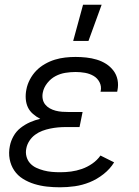

<svg xmlns="http://www.w3.org/2000/svg" viewBox="-20 -784 590 816"><path d="M235 12Q207 12 179.5 9Q152 6 126 -2Q100 -10 77.5 -24Q55 -38 40.5 -59.5Q26 -81 21 -108Q16 -135 22 -164Q26 -185 37.5 -205.5Q49 -226 67.5 -240.5Q86 -255 107.5 -264.5Q129 -274 151 -279Q135 -287 120.5 -299.5Q106 -312 98.5 -328Q91 -344 89.5 -363.5Q88 -383 92 -403Q96 -425 107 -446Q118 -467 134 -483.5Q150 -500 171 -512Q192 -524 213.5 -530.5Q235 -537 257 -539.5Q279 -542 301 -542Q324 -542 347 -539.5Q370 -537 391.5 -530.5Q413 -524 431 -512.5Q449 -501 462 -484Q475 -467 479.5 -445Q484 -423 479 -399L478 -394H407L408 -397Q412 -417 403 -434.5Q394 -452 377.5 -461.5Q361 -471 341.5 -474.5Q322 -478 301 -478Q280 -478 258 -474.5Q236 -471 216 -460.5Q196 -450 181 -431Q166 -412 162 -391Q159 -377 161.5 -363.5Q164 -350 172 -340Q180 -330 191.5 -323.5Q203 -317 216.5 -313.5Q230 -310 244 -309Q258 -308 272 -308H331L318 -244H259Q243 -244 226.5 -242.5Q210 -241 193 -237.5Q176 -234 160 -228Q144 -222 129.5 -211.5Q115 -201 105 -185.5Q95 -170 92 -154Q88 -136 92.5 -119Q97 -102 108 -90Q119 -78 134 -71Q149 -64 166 -59.5Q183 -55 200.5 -53.5Q218 -52 236 -52Q259 -52 282 -55Q305 -58 328 -66Q351 -74 372 -88.5Q393 -103 407 -123L465 -94Q448 -66 420 -44Q392 -22 361 -9.5Q330 3 298 7.5Q266 12 235 12ZM291 -610 333 -764H412L356 -610Z"/></svg>

Font: Lode
Style: Italic
Weight: 400
Italic angle: -11°
Monospace: yes
Designer: Belleve Invis
Foundry: Belleve Invis
Version: Version 29.2.0; ttfautohint (v1.8.3)